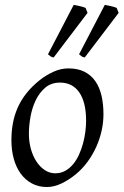

<svg xmlns="http://www.w3.org/2000/svg" viewBox="-20 -732 497 772"><path d="M326.2 -246.1Q326.2 -320.8 298.8 -360.4Q271.5 -399.9 221.2 -399.9Q186 -399.9 162.1 -379.6Q138.2 -359.4 123.5 -328.6Q108.9 -297.9 102.5 -262Q96.2 -226.1 96.2 -194.8Q96.2 -162.1 104.2 -133.1Q112.3 -104 126.7 -82.3Q141.1 -60.5 160.4 -47.9Q179.7 -35.2 202.1 -35.2Q224.6 -35.2 242.4 -45.2Q260.3 -55.2 274.2 -72Q288.1 -88.9 297.9 -110.6Q307.6 -132.3 314 -155.8Q320.3 -179.2 323.2 -202.6Q326.2 -226.1 326.2 -246.1ZM396 -272.9Q396 -240.2 388.7 -206.8Q381.3 -173.3 367.2 -141.8Q353 -110.4 332.3 -81.8Q311.5 -53.2 284.2 -30.8Q271.5 -20.5 257.3 -11.2Q243.2 -2 228.5 5.1Q213.9 12.2 198.7 16.1Q183.6 20 168.9 20Q134.8 20 108.2 5.6Q81.5 -8.8 63.2 -33.9Q44.9 -59.1 35.4 -93.5Q25.9 -127.9 25.9 -168Q25.9 -203.1 31.7 -235.6Q37.6 -268.1 50.8 -298.3Q64 -328.6 85.9 -356.4Q107.9 -384.3 140.1 -410.2Q165 -429.7 194.8 -443.4Q224.6 -457 254.9 -457Q293 -457 319.8 -443.4Q346.7 -429.7 363.5 -405.3Q380.4 -380.9 388.2 -347.2Q396 -313.5 396 -272.9ZM195.8 -501Q188.5 -502 184.1 -504.9Q179.7 -507.8 172.9 -513.7L276.4 -712.4Q281.2 -711.4 287.8 -710.2Q294.4 -709 301.3 -707.3Q308.1 -705.6 314.2 -703.9Q320.3 -702.1 324.2 -700.2L332 -680.2ZM320.8 -501Q313.5 -502 309.1 -504.9Q304.7 -507.8 297.9 -513.7L401.4 -712.4Q406.2 -711.4 412.8 -710.2Q419.4 -709 426.3 -707.3Q433.1 -705.6 439.2 -703.9Q445.3 -702.1 449.2 -700.2L457 -680.2Z"/></svg>

Font: Gentium
Style: Italic
Weight: 400
Italic angle: -7°
Designer: J. Victor Gaultney
Version: Version 1.02; 2005; OFL release